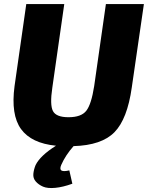

<svg xmlns="http://www.w3.org/2000/svg" viewBox="-20 -710 732 950"><path d="M692 -690 632 -277Q610 -121 546.5 -56Q483 9 344 13Q304 58 283 106Q274 127 284 133.5Q294 140 323 133L338 199Q291 216 253 219.5Q215 223 193 213.5Q171 204 157 188Q143 172 145 150.5Q147 129 156 107Q179 60 257 11Q135 -1 84 -71.5Q33 -142 52 -284L110 -690H298L239 -277Q226 -191 242 -160.5Q258 -130 319 -130Q382 -130 407 -162Q432 -194 446 -284L504 -690Z"/></svg>

Font: Ezarion Extra Bold
Style: Italic
Weight: 800
Italic angle: -8°
Designer: Natanael Gama
Version: Version 1.001;PS 001.001;hotconv 1.0.70;makeotf.lib2.5.58329